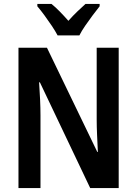

<svg xmlns="http://www.w3.org/2000/svg" viewBox="-20 -957 698 977"><path d="M584 0H439L183 -538H179Q182 -494 184 -450.5Q186 -407 186 -371V0H74V-714H219L475 -184H478Q476 -226 474 -269.5Q472 -313 472 -348V-714H584ZM273 -777Q262 -798 244 -825Q226 -852 206.5 -878.5Q187 -905 170 -925V-937H242Q262 -921 284 -898.5Q306 -876 328 -851Q353 -879 373 -898Q393 -917 415 -937H487V-925Q471 -905 451.5 -879Q432 -853 413.5 -826Q395 -799 384 -777Z"/></svg>

Font: Noto Sans Georgian Condensed SemiBold
Style: Regular
Weight: 600
Width: 3
Designer: Monotype Design Team, Akaki Razmadze
Foundry: Google LLC
Version: Version 2.005; ttfautohint (v1.8.4.7-5d5b)